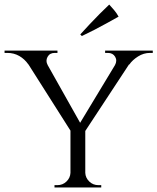

<svg xmlns="http://www.w3.org/2000/svg" viewBox="-25 -822 690 842"><path d="M149 -599 334 -270 293 -235 62 -599ZM349 -258V0H284V-258ZM517 -599H580L342 -237L305 -248ZM479 -536Q490 -556 480 -573Q470 -590 448 -590Q448 -590 442 -590Q436 -590 436 -590V-600H645V-590H633Q605 -590 580.5 -574.5Q556 -559 542 -539ZM184 -537 99 -540Q83 -563 59.5 -576.5Q36 -590 7 -590H-5V-600H227V-590Q227 -590 221 -590Q215 -590 215 -590Q193 -590 183.5 -572.5Q174 -555 184 -537ZM287 -64V0H214V-10Q215 -10 220.5 -10Q226 -10 226 -10Q250 -10 266.5 -26Q283 -42 284 -64ZM346 -64H349Q350 -42 366.5 -26Q383 -10 407 -10Q407 -10 413 -10Q419 -10 419 -10V0H346ZM327 -671Q348 -694 369 -716.5Q390 -739 411.5 -760.5Q433 -782 454 -802Q465 -790 476 -777Q487 -764 495 -749Q468 -734 441 -719Q414 -704 387.5 -690.5Q361 -677 334 -664Z"/></svg>

Font: Cinzel
Style: Regular
Weight: 400
Designer: Natanael Gama
Version: Version 2.000